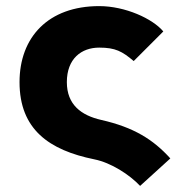

<svg xmlns="http://www.w3.org/2000/svg" viewBox="-20 -502 620 629"><path d="M439 107 538 17C482 -45 418 -85 312 -109C246 -124 199 -159 199 -233C199 -310 247 -346 305 -346C358 -346 380 -334 418 -302L515 -399C480 -441 390 -482 305 -482C138 -482 44 -380 44 -233C44 -78 141 -10 289 20C344 31 404 70 439 107Z"/></svg>

Font: Kreadon Extra Bold
Style: Regular
Weight: 800
Designer: kohakuno
Foundry: StudioGnu
Version: Version 1.000;Glyphs 3.1.2 (3151)